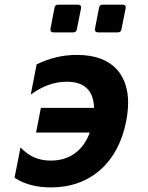

<svg xmlns="http://www.w3.org/2000/svg" viewBox="-20 -798 642 832"><path d="M211.9 -657.7H297.4C306.2 -657.7 311.5 -662.1 313 -670.9L331.1 -761.7C333 -771.5 328.6 -777.8 318.4 -777.8H231.9C223.1 -777.8 217.8 -773.4 216.3 -764.6L198.7 -673.8C196.8 -664.1 202.1 -657.7 211.9 -657.7ZM404.8 -657.7H490.7C499.5 -657.7 504.9 -662.1 506.3 -670.9L524.4 -761.7C526.4 -771.5 522 -777.8 511.7 -777.8H424.8C416 -777.8 410.6 -773.4 409.2 -764.6L391.6 -673.8C389.6 -664.1 395 -657.7 404.8 -657.7ZM200.7 14.2C371.1 14.2 492.2 -92.8 526.9 -273.4C531.7 -298.8 535.2 -327.1 535.2 -353.5C535.2 -458.5 481.4 -560.1 313.5 -560.1C252 -560.1 194.8 -546.4 138.7 -519L113.3 -388.2C163.6 -425.3 215.8 -443.8 269.5 -443.8C345.7 -443.8 385.3 -406.2 387.7 -330.6H157.2L136.2 -223.6H369.1C339.4 -144 280.8 -102.1 199.7 -102.1C145.5 -102.1 105 -121.1 68.8 -159.2L43 -27.8C85 0 138.7 14.2 200.7 14.2Z"/></svg>

Font: Hack
Style: Bold Oblique
Weight: 700
Italic angle: -12°
Monospace: yes
Designer: Christopher Simpkins
Foundry: Christopher Simpkins
Version: Version 2.010